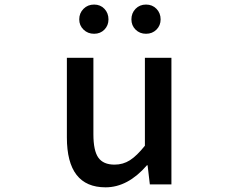

<svg xmlns="http://www.w3.org/2000/svg" viewBox="-20 -801 1040 834"><path d="M438.5 12.7Q270.5 12.7 270.5 -204.1V-549.8H385.7V-217.8Q385.7 -146.5 407.2 -116.2Q428.7 -85.9 477.5 -85.9Q514.6 -85.9 544.4 -105Q574.2 -124 609.4 -168V-549.8H724.6V0H630.9L621.1 -83H618.2Q535.2 12.7 438.5 12.7ZM324.2 -716.8Q324.2 -744.1 342.8 -762.7Q361.3 -781.2 388.7 -781.2Q416 -781.2 433.6 -762.7Q451.2 -744.1 451.2 -716.8Q451.2 -690.4 433.6 -672.4Q416 -654.3 388.7 -654.3Q361.3 -654.3 342.8 -672.4Q324.2 -690.4 324.2 -716.8ZM550.8 -716.8Q550.8 -744.1 568.8 -762.7Q586.9 -781.2 614.3 -781.2Q641.6 -781.2 659.7 -762.7Q677.7 -744.1 677.7 -716.8Q677.7 -690.4 659.7 -672.4Q641.6 -654.3 614.3 -654.3Q586.9 -654.3 568.8 -672.4Q550.8 -690.4 550.8 -716.8Z"/></svg>

Font: Gen Shin Gothic Monospace Medium
Style: Regular
Weight: 500
Designer: [Source Han Sans]
Ryoko NISHIZUKA  (kana & ideographs); Paul D. Hunt (Latin, Greek & Cyrillic); Wenlong ZHANG  (bopomofo
Version: Version 1.002.20150607